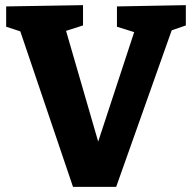

<svg xmlns="http://www.w3.org/2000/svg" viewBox="-20 -726 746 747"><path d="M703 -706V-627L648 -608L432 1H264L59 -604L4 -622V-701L303 -706V-627L237 -606L362 -175L502 -601L435 -622V-701Z"/></svg>

Font: Bitter Pro OGT
Style: Bold
Weight: 700
Designer: Sol Matas, and Bitter project Authors
Foundry: Sol Matas
Version: Version 2.110